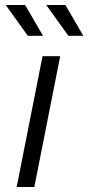

<svg xmlns="http://www.w3.org/2000/svg" viewBox="-20 -752 355 772"><path d="M151 -526H222L118 0H47ZM3 -732H81L153 -608H92ZM166 -732H243L315 -608H255Z"/></svg>

Font: Idrija
Style: Italic
Weight: 400
Italic angle: -11.3°
Designer: Julieta Ulanovsky
Foundry: Julieta Ulanovsky
Version: Version 7.200